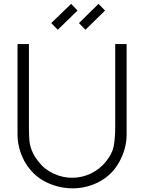

<svg xmlns="http://www.w3.org/2000/svg" viewBox="-20 -984 765 1019"><path d="M286.5 -826 252 -861.5 357.5 -963.5 391.5 -928ZM433.5 -826 399 -861.5 503 -963.5 537.5 -928ZM652 -266.5Q652 -220.5 634.5 -172Q617 -123.5 588.5 -87.5Q550 -38.5 490.5 -11.5Q431 15.5 365.5 15.5Q300.5 15.5 238.5 -11Q177.5 -37 137.5 -87.5Q108.5 -121.5 90.5 -171.5Q73 -221.5 73 -266.5V-750H133.5V-312.5Q133.5 -288.5 134.2 -270.2Q135 -252 136 -238.5Q138.5 -211.5 149.5 -183.8Q160.5 -156 184.5 -126Q215 -85.5 263.5 -63Q311.5 -40.5 362.5 -40.5Q388.5 -40.5 413.8 -46.2Q439 -52 462 -63Q485 -74 505.2 -89.8Q525.5 -105.5 541.5 -126Q574.5 -165.5 583 -205.5Q587 -225.5 589.2 -252Q591.5 -278.5 591.5 -312.5V-750H652Z"/></svg>

Font: Russisch Sans Light
Style: Regular
Weight: 300
Designer: Michael Sharanda (font) & Cristiano Sobral (main changes)
Foundry: Michael Sharanda
Version: Version 2.00;September 8, 2020;FontCreator 13.0.0.2681 64-bi